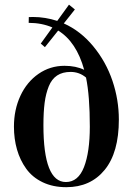

<svg xmlns="http://www.w3.org/2000/svg" viewBox="-20 -779 578 814"><path d="M39.1 -242.2Q39.1 -313.5 66.4 -372.6Q93.8 -431.6 143.1 -465.8Q192.4 -500 253.4 -500Q301.8 -500 336.9 -482.9Q304.2 -601.6 226.6 -649.4L170.4 -579.1L152.8 -594.2L202.1 -662.6Q156.7 -682.1 101.6 -682.1L102.1 -706.5L120.1 -707Q171.4 -707 222.7 -690.4L272.5 -759.3L297.4 -738.8L250.5 -679.7Q322.3 -647.5 376 -582Q429.7 -516.6 456.8 -436.3Q483.9 -356 483.9 -272Q483.9 -132.3 423.8 -58.8Q363.8 14.6 261.2 14.6Q204.6 14.6 160.9 -6.3Q117.2 -27.3 91.1 -63.7Q64.9 -100.1 52 -145.3Q39.1 -190.4 39.1 -242.2ZM164.1 -248Q164.1 -7.3 259.3 -7.3Q311.5 -7.3 336.2 -70.8Q360.8 -134.3 360.8 -242.2Q360.8 -372.6 344.7 -450.2Q316.4 -474.1 279.3 -474.1Q245.1 -474.1 222.2 -459Q199.2 -443.8 186.8 -413.1Q174.3 -382.3 169.2 -343Q164.1 -303.7 164.1 -248Z"/></svg>

Font: Vidaloka 
Style: Regular
Weight: 400
Designer: Cyreal (www.cyreal.org)
Foundry: Cyreal (www.cyreal.org)
Version: Version 1.011